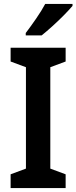

<svg xmlns="http://www.w3.org/2000/svg" viewBox="-20 -957 389 977"><path d="M314 0H34V-70L112 -99V-615L34 -644V-714H314V-644L236 -615V-99L314 -70ZM349 -927Q333 -908 305.5 -880Q278 -852 247 -824Q216 -796 192 -777H111V-789Q136 -822 164 -862.5Q192 -903 210 -937H349Z"/></svg>

Font: Noto Sans Arabic UI SmCn SmBd
Style: Regular
Weight: 600
Width: 4
Designer: Monotype Design Team, Nadine Chahine and Nizar Qandah
Foundry: Monotype Imaging Inc.
Version: Version 2.010; ttfautohint (v1.8.4.7-5d5b)